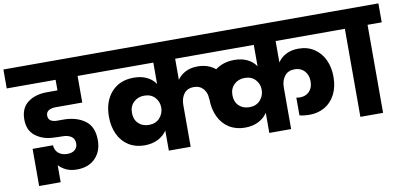

<svg xmlns="http://www.w3.org/2000/svg" viewBox="-96 -982 2744 1308"><g transform="rotate(-10 1276.0 -328.0)"><path d="M284 -425Q256 -425 237 -414Q218 -403 218 -378Q218 -355 234.5 -344Q251 -333 279 -333H323Q411 -333 470 -291Q529 -249 529 -154Q529 -78 482.5 -30Q436 18 355 18Q310 18 278.5 2Q247 -14 230 -34V84H81V-173H222Q224 -138 247.5 -118Q271 -98 309 -98Q343 -98 361.5 -114.5Q380 -131 380 -158Q380 -191 356.5 -206.5Q333 -222 293 -222Q253 -222 230 -224Q160 -227 110 -265.5Q60 -304 60 -380Q60 -458 111.5 -497Q163 -536 244 -536H317V-609H-21V-740H600V-609H469V-425Z M1839 -609V-461Q1861 -494 1897.5 -512.5Q1934 -531 1983 -531Q2045 -531 2091 -500.5Q2137 -470 2161 -418Q2185 -366 2185 -302Q2185 -231 2158.5 -179.5Q2132 -128 2085.5 -101Q2039 -74 1979 -74Q1943 -74 1911 -82V-205Q1922 -202 1936 -202Q1976 -202 2001 -227.5Q2026 -253 2026 -298Q2026 -341 2000.5 -369Q1975 -397 1933 -397Q1887 -397 1863 -366Q1839 -335 1839 -288V0H1688V-139Q1665 -104 1625 -84Q1585 -64 1532 -64Q1470 -64 1423 -93.5Q1376 -123 1351 -176.5Q1326 -230 1326 -298H1325Q1325 -341 1301 -369Q1277 -397 1235 -397Q1190 -397 1167 -366.5Q1144 -336 1144 -288V0H993V-139Q970 -104 930 -84Q890 -64 837 -64Q775 -64 728 -93.5Q681 -123 656 -176.5Q631 -230 631 -298Q631 -403 688 -467Q745 -531 843 -531Q895 -531 933 -512.5Q971 -494 993 -461V-609H561V-740H2255V-609ZM1285 -531Q1358 -531 1407 -490Q1462 -531 1538 -531Q1590 -531 1628 -512.5Q1666 -494 1688 -461V-609H1144V-463Q1166 -495 1201.5 -513Q1237 -531 1285 -531ZM891 -196Q938 -196 965.5 -226.5Q993 -257 993 -298Q993 -339 966 -368.5Q939 -398 892 -398Q848 -398 819 -370Q790 -342 790 -297Q790 -251 818 -223.5Q846 -196 891 -196ZM1586 -196Q1633 -196 1660.5 -226.5Q1688 -257 1688 -298Q1688 -339 1661 -368.5Q1634 -398 1587 -398Q1543 -398 1514 -370Q1485 -342 1485 -297Q1485 -251 1513 -223.5Q1541 -196 1586 -196Z M2318 0V-609H2220V-740H2573V-609H2475V0Z"/></g></svg>

Font: MSTAGE
Style: Bold
Weight: 700
Designer: Ninad Kale (Devanagari), Jonny Pinhorn (Latin)
Foundry: Indian Type Foundry
Version: 4.004